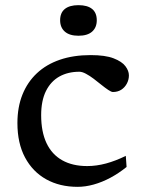

<svg xmlns="http://www.w3.org/2000/svg" viewBox="-20 -714 554 744"><path d="M331 -500.5Q388 -500.5 420.2 -488Q452.5 -475.5 466 -457.5Q479.5 -439.5 479.5 -422Q479.5 -405 471.5 -390Q463.5 -375 449.8 -366.2Q436 -357.5 417.5 -357.5Q411.5 -357.5 399.5 -365.5Q387.5 -373.5 373 -385.2Q358.5 -397 343 -408.8Q327.5 -420.5 313 -428.2Q298.5 -436 287.5 -436Q243.5 -436 210.2 -417.5Q177 -399 158.2 -361.5Q139.5 -324 139.5 -267.5Q139.5 -203.5 160.2 -159.5Q181 -115.5 221 -93Q261 -70.5 318 -70.5Q353.5 -70.5 390.8 -80.5Q428 -90.5 467.5 -110L470.5 -67Q440 -42.5 407.8 -25.2Q375.5 -8 343.2 1Q311 10 280.5 10Q211.5 10 159 -19.2Q106.5 -48.5 77 -103.8Q47.5 -159 47.5 -237Q47.5 -299 67 -347.5Q86.5 -396 123 -430.2Q159.5 -464.5 212 -482.5Q264.5 -500.5 331 -500.5ZM284 -575.5Q249.5 -575.5 231.2 -591.5Q213 -607.5 213 -635.5Q213 -664.5 231.2 -679.2Q249.5 -694 284 -694Q319 -694 337 -679.2Q355 -664.5 355 -635.5Q355 -607.5 337 -591.5Q319 -575.5 284 -575.5Z"/></svg>

Font: Newsreader 9pt
Style: Regular
Weight: 400
Designer: Hugues Gentile
Foundry: Production Type
Version: Version 1.003